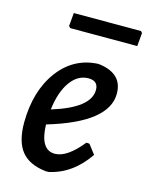

<svg xmlns="http://www.w3.org/2000/svg" viewBox="-102 -709 604 781"><g transform="rotate(15 200.0 -318.5)"><path d="M394 -644 400 -637 395 -581H113L106 -588L111 -644ZM340 -108Q276 -14 179 7H166Q96 -1 63.5 -41.5Q31 -82 31 -162Q32 -295 95 -380Q158 -465 260 -470L270 -469Q365 -455 365 -372Q365 -250 119 -177Q122 -71 184 -71Q235 -71 297 -148L310 -147ZM238 -403Q193 -403 162 -359.5Q131 -316 122 -241Q279 -289 279 -365Q279 -403 238 -403Z"/></g></svg>

Font: Alegreya Sans Medium
Style: Italic
Weight: 500
Italic angle: -7°
Designer: Juan Pablo del Peral
Foundry: Huerta Tipografica
Version: Version 2.007